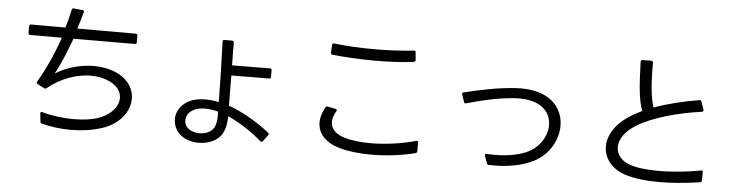

<svg xmlns="http://www.w3.org/2000/svg" viewBox="-49 -1033 5007 1302"><g transform="rotate(5 2455.0 -382.0)"><path d="M116 -606C116 -598 120 -594 128 -594H344C304 -477 256 -373 203 -283C199 -277 200 -271 207 -267C221 -260 241 -249 253 -243C259 -239 265 -240 270 -244C357 -316 467 -355 564 -355C610 -355 654 -346 691 -328C824 -265 785 -124 635 -73C591 -58 533 -51 471 -51C399 -51 321 -61 255 -80C247 -83 242 -78 243 -69C245 -53 248 -29 249 -14C250 -7 254 -3 260 -2C323 15 390 23 456 23C533 23 607 12 668 -8C881 -76 921 -307 730 -392C685 -412 633 -422 579 -422C489 -422 393 -396 317 -348C351 -410 389 -499 423 -594L841 -595C849 -595 853 -599 853 -607V-653C853 -661 849 -665 841 -665H443C455 -703 469 -747 477 -779C479 -787 475 -792 467 -793C450 -794 424 -797 407 -799C400 -799 395 -796 394 -789C387 -754 375 -707 362 -665H128C120 -665 116 -661 116 -653Z M1796 -58C1800 -64 1799 -70 1793 -75C1696 -150 1596 -205 1513 -233C1513 -295 1512 -368 1511 -439L1768 -441C1776 -441 1780 -445 1780 -453V-498C1780 -506 1776 -510 1768 -510L1510 -508C1510 -558 1509 -610 1508 -663C1508 -670 1504 -675 1496 -675H1444C1436 -675 1432 -671 1432 -663C1437 -526 1441 -389 1442 -252C1410 -259 1379 -262 1350 -262C1290 -262 1239 -247 1203 -214C1145 -162 1145 -88 1177 -37C1208 12 1269 35 1329 35C1365 35 1400 27 1429 12C1499 -24 1513 -90 1514 -162C1591 -128 1677 -73 1746 -12C1752 -7 1758 -8 1763 -14ZM1253 -167C1278 -190 1314 -200 1354 -200C1382 -200 1412 -195 1443 -187C1445 -140 1446 -81 1403 -51C1383 -37 1356 -30 1330 -30C1297 -30 1263 -41 1244 -63C1217 -93 1223 -141 1253 -167Z M2747 -652C2746 -668 2743 -694 2742 -709C2742 -714 2737 -716 2729 -715C2650 -706 2556 -701 2462 -701C2365 -701 2269 -706 2187 -716C2179 -717 2175 -713 2174 -705C2173 -690 2172 -667 2171 -652C2170 -645 2174 -640 2182 -639C2270 -630 2373 -624 2477 -624C2565 -624 2654 -628 2736 -639C2744 -640 2747 -645 2747 -652ZM2288 -12C2348 5 2423 13 2504 13C2601 13 2705 1 2799 -23C2808 -25 2812 -29 2812 -36L2813 -96C2813 -105 2808 -109 2800 -107C2707 -80 2593 -64 2490 -64C2423 -64 2360 -71 2312 -86C2226 -112 2190 -173 2242 -260C2246 -268 2244 -274 2235 -275L2181 -286C2174 -288 2169 -285 2166 -279C2097 -158 2144 -52 2288 -12Z M3290 4C3292 10 3296 13 3303 13C3411 17 3524 2 3612 -45C3832 -160 3846 -546 3441 -522C3317 -514 3201 -489 3090 -462C3082 -460 3079 -455 3082 -447L3099 -397C3101 -390 3106 -387 3114 -390C3213 -418 3325 -445 3437 -453C3752 -475 3737 -194 3569 -105C3503 -70 3401 -53 3282 -60C3273 -60 3269 -55 3272 -46Z M4753 -64C4754 -72 4749 -76 4741 -75C4659 -59 4552 -47 4454 -47C4378 -47 4307 -54 4256 -72C4138 -112 4121 -247 4279 -341C4382 -404 4556 -451 4712 -472C4720 -474 4724 -479 4721 -487L4702 -541C4700 -548 4695 -551 4688 -549C4585 -533 4475 -506 4382 -472C4362 -532 4351 -625 4352 -774C4352 -782 4348 -787 4340 -787L4280 -786C4272 -786 4268 -782 4268 -774C4273 -624 4279 -518 4308 -442C4285 -431 4264 -419 4244 -408C4020 -278 4044 -64 4229 -2C4293 19 4376 28 4465 28C4555 28 4651 19 4741 5C4748 3 4752 -1 4752 -8Z"/></g></svg>

Font: LINE Seed JP App_OTF Regular
Style: Regular
Weight: 400
Designer: LY Corporation & Fontrix & Fontworks
Version: Version 1.002